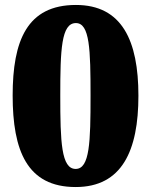

<svg xmlns="http://www.w3.org/2000/svg" viewBox="-20 -744 609 774"><path d="M285 10C472 10 538 -137 538 -358C538 -580 472 -724 286 -724C89 -724 31 -580 31 -359C31 -137 89 10 285 10ZM285 -63C227 -63 223 -172 223 -358C223 -544 227 -651 286 -651C342 -651 345 -544 345 -358C345 -172 342 -63 285 -63Z"/></svg>

Font: Noto Serif Georgian Black
Style: Regular
Weight: 900
Designer: Monotype Design Team, Akaki Razmadze
Foundry: Google LLC
Version: Version 2.003